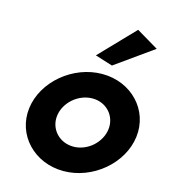

<svg xmlns="http://www.w3.org/2000/svg" viewBox="-116 -861 857 976"><g transform="rotate(15 312.0 -373.0)"><path d="M316 -588 408 -559 606 -700 490 -769ZM205 -241C214 -312 282 -372 357 -372C431 -372 484 -312 475 -241C466 -170 399 -110 325 -110C250 -110 196 -170 205 -241ZM58 -241C40 -97 154 23 308 23C462 23 604 -97 622 -241C640 -385 527 -505 373 -505C219 -505 76 -385 58 -241Z"/></g></svg>

Font: Bluebird
Style: SfBdObl
Weight: 700
Designer: Jasper
Foundry: Cannot Into Space Fonts
Version: Version 0.98